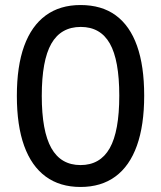

<svg xmlns="http://www.w3.org/2000/svg" viewBox="-20 -734 640 763"><path d="M300 9Q218 9 161.5 -32.5Q105 -74 76 -154.5Q47 -235 47 -353Q47 -471 76 -551Q105 -631 161.5 -672.5Q218 -714 300 -714Q384 -714 440 -673Q496 -632 524.5 -552Q553 -472 553 -354Q553 -236 524 -155Q495 -74 438.5 -32.5Q382 9 300 9ZM300 -78Q378 -78 416 -145Q454 -212 454 -354Q454 -495 416.5 -561Q379 -627 301 -627Q222 -627 184 -560.5Q146 -494 146 -353Q146 -213 184 -145.5Q222 -78 300 -78Z"/></svg>

Font: Nunito Sans 7pt Medium
Style: Regular
Weight: 500
Designer: Vernon Adams
Foundry: Vernon Adams
Version: Version 3.101;gftools[0.9.27]